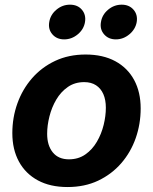

<svg xmlns="http://www.w3.org/2000/svg" viewBox="-20 -773 643 805"><path d="M263.2 11.2Q190.4 11.2 138.7 -16.8Q86.9 -44.9 59.3 -95.7Q31.7 -146.5 31.7 -214.8Q31.7 -280.3 53 -339.6Q74.2 -398.9 114.5 -445.1Q154.8 -491.2 211.4 -517.8Q268.1 -544.4 338.9 -544.4Q411.6 -544.4 463.4 -516.4Q515.1 -488.3 542.5 -437.5Q569.8 -386.7 569.8 -318.4Q569.8 -253.4 549.1 -194.1Q528.3 -134.8 488.3 -88.6Q448.2 -42.5 391.6 -15.6Q335 11.2 263.2 11.2ZM269 -105Q308.6 -105 337.9 -125.5Q367.2 -146 386.2 -178.7Q405.3 -211.4 414.6 -249.3Q423.8 -287.1 423.8 -321.3Q423.8 -354.5 413.3 -378.4Q402.8 -402.3 382.6 -415.5Q362.3 -428.7 333 -428.7Q293.5 -428.7 264.2 -408.2Q234.9 -387.7 215.8 -355.2Q196.8 -322.8 187.3 -284.9Q177.7 -247.1 177.7 -211.9Q177.7 -163.1 201.4 -134Q225.1 -105 269 -105ZM465.8 -607.9Q434.6 -607.9 416.3 -629.2Q397.9 -650.4 403.3 -680.7Q408.2 -711.4 433.3 -732.4Q458.5 -753.4 490.2 -753.4Q521.5 -753.4 539.8 -732.4Q558.1 -711.4 553.2 -680.7Q547.9 -650.4 522.5 -629.2Q497.1 -607.9 465.8 -607.9ZM249 -607.9Q217.8 -607.9 199.5 -629.2Q181.2 -650.4 186.5 -680.7Q191.4 -711.4 216.6 -732.4Q241.7 -753.4 273.4 -753.4Q305.2 -753.4 323.2 -732.4Q341.3 -711.4 336.4 -680.7Q331.5 -650.4 306.2 -629.2Q280.8 -607.9 249 -607.9Z"/></svg>

Font: Inter 20pt
Style: Bold Italic
Weight: 700
Italic angle: -9.3988°
Version: Version 4.001;git-66647c0bb